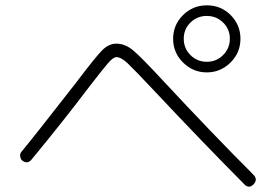

<svg xmlns="http://www.w3.org/2000/svg" viewBox="-20 -773 1040 724"><path d="M821.3 -565.4Q846.7 -590.8 846.7 -627Q846.7 -663.1 821.3 -688Q795.9 -712.9 759.8 -712.9Q723.6 -712.9 698.2 -688Q672.9 -663.1 672.9 -627Q672.9 -590.8 698.2 -565.4Q723.6 -540 759.8 -540Q795.9 -540 821.3 -565.4ZM632.8 -627Q632.8 -678.7 669.9 -715.8Q707 -752.9 760.3 -752.9Q813.5 -752.9 850.1 -715.8Q886.7 -678.7 886.7 -627Q886.7 -574.2 849.1 -537.1Q811.5 -500 759.8 -500Q708 -500 670.4 -537.1Q632.8 -574.2 632.8 -627ZM64.5 -167Q57.6 -172.9 56.2 -183.1Q54.7 -193.4 60.5 -200.2Q100.6 -248 266.6 -460.9Q338.9 -556.6 364.3 -582.5Q389.6 -608.4 418.9 -608.4Q451.2 -608.4 481 -584Q510.7 -559.6 597.7 -465.8Q780.3 -269.5 935.5 -114.3Q953.1 -96.7 936.5 -78.1Q918.9 -60.5 902.3 -77.1Q742.2 -238.3 561.5 -430.7Q485.4 -511.7 460.9 -534.7Q436.5 -557.6 418.9 -557.6Q407.2 -557.6 387.7 -535.2Q368.2 -512.7 321.3 -452.1Q313.5 -442.4 308.6 -435.5Q221.7 -320.3 98.6 -170.9Q84 -153.3 64.5 -167Z"/></svg>

Font: Rounded Mgen+ 1m light
Style: Regular
Weight: 200
Designer: [Source Han Sans]
Ryoko NISHIZUKA  (kana & ideographs); Paul D. Hunt (Latin, Greek & Cyrillic); Wenlong ZHANG  (bopomofo
Version: Version 1.059.20150602